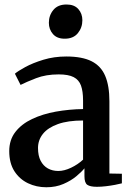

<svg xmlns="http://www.w3.org/2000/svg" viewBox="-20 -800 567 831"><path d="M180.5 10.5Q137.5 10.5 101 -7Q64.5 -24.5 42.2 -59.2Q20 -94 20 -146Q20 -195 46.8 -229.2Q73.5 -263.5 119 -285Q164.5 -306.5 221.5 -316.8Q278.5 -327 339.5 -328V-365Q339.5 -405 330.5 -429.8Q321.5 -454.5 298.8 -466.2Q276 -478 234 -478Q178.5 -478 136 -461.5Q93.5 -445 69 -432.5L44.5 -481Q57 -492 89.5 -509.8Q122 -527.5 168 -541.5Q214 -555.5 267 -555.5Q335.5 -555.5 376.2 -535Q417 -514.5 435.2 -471.8Q453.5 -429 453.5 -362V-49L507.5 -48V-6.5Q496.5 -3.5 478 0Q459.5 3.5 438.8 6Q418 8.5 399.5 8.5Q370.5 8.5 358 0Q345.5 -8.5 345.5 -37.5V-71.5Q334 -57 310.8 -37.5Q287.5 -18 254.5 -3.8Q221.5 10.5 180.5 10.5ZM232.5 -60Q258 -60 287.5 -74Q317 -88 339.5 -109V-278.5Q274 -278.5 230.8 -263Q187.5 -247.5 166 -220.8Q144.5 -194 144.5 -159.5Q144.5 -126 156 -104Q167.5 -82 187.2 -71Q207 -60 232.5 -60ZM259.5 -632.5Q226.5 -632.5 209 -652.8Q191.5 -673 191.5 -701.5Q191.5 -733.5 211 -757Q230.5 -780.5 267.5 -780.5H268.5Q301.5 -780.5 319 -760.8Q336.5 -741 336.5 -712.5Q336.5 -680.5 317 -656.5Q297.5 -632.5 260.5 -632.5Z"/></svg>

Font: Merriweather 48pt SemiBold
Style: Regular
Weight: 600
Version: Version 2.100